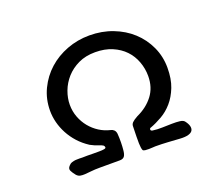

<svg xmlns="http://www.w3.org/2000/svg" viewBox="-118 -845 1236 1066"><g transform="rotate(-20 500.0 -312.0)"><path d="M165 31.2Q151.4 14.6 144.5 0.5Q137.7 -13.7 150.4 -27.3Q158.2 -37.1 169.4 -41Q180.7 -44.9 192.4 -45.9Q204.1 -46.9 214.8 -46.4Q225.6 -45.9 232.4 -45.9Q244.1 -46.9 261.2 -46.4Q278.3 -45.9 296.9 -45.9Q315.4 -45.9 332.5 -45.9Q349.6 -45.9 360.4 -47.9Q372.1 -49.8 371.6 -56.2Q371.1 -62.5 366.2 -67.4Q358.4 -73.2 338.9 -79.1Q319.3 -85 293.9 -98.6Q257.8 -122.1 231.4 -151.4Q205.1 -180.7 187.5 -213.9Q169.9 -247.1 161.1 -281.7Q152.3 -316.4 152.3 -350.6Q152.3 -419.9 180.7 -478.5Q209 -537.1 256.3 -579.6Q303.7 -622.1 366.7 -646Q429.7 -669.9 500 -669.9Q573.2 -669.9 636.7 -645.5Q700.2 -621.1 746.6 -578.6Q793 -536.1 819.8 -478Q846.7 -419.9 846.7 -353.5Q846.7 -287.1 828.1 -239.7Q809.6 -192.4 780.8 -159.2Q752 -126 716.3 -105.5Q680.7 -85 646.5 -72.3Q639.6 -71.3 639.2 -63.5Q638.7 -55.7 649.4 -53.7Q676.8 -49.8 706.5 -50.8Q736.3 -51.8 762.7 -52.2Q789.1 -52.7 809.1 -50.3Q829.1 -47.9 836.9 -38.1Q850.6 -20.5 854.5 -5.4Q858.4 9.8 852.1 21Q845.7 32.2 827.1 37.6Q808.6 43 777.3 41Q746.1 39.1 708.5 36.6Q670.9 34.2 633.8 34.2Q627.9 34.2 617.2 35.2Q606.4 36.1 595.7 36.1Q585 36.1 574.7 35.2Q564.5 34.2 560.5 29.3Q557.6 22.5 556.2 13.2Q554.7 3.9 554.2 -12.2Q553.7 -28.3 554.2 -52.7Q554.7 -77.1 555.7 -113.3Q555.7 -125 564.5 -134.3Q573.2 -143.6 597.7 -157.2Q658.2 -184.6 694.3 -231.9Q730.5 -279.3 730.5 -346.7Q730.5 -390.6 715.3 -431.6Q700.2 -472.7 670.9 -503.4Q641.6 -534.2 598.1 -552.7Q554.7 -571.3 498 -571.3Q441.4 -571.3 398.4 -550.8Q355.5 -530.3 326.2 -497.6Q296.9 -464.8 281.7 -424.3Q266.6 -383.8 266.6 -344.7Q266.6 -305.7 279.8 -271Q293 -236.3 315.4 -209Q337.9 -181.6 367.7 -162.6Q397.5 -143.6 431.6 -135.7Q442.4 -133.8 450.7 -126Q459 -118.2 460.9 -103.5Q462.9 -78.1 462.4 -51.8Q461.9 -25.4 460 -7.8Q458 17.6 449.7 28.8Q441.4 40 421.9 40H304.7Q273.4 40 252 42.5Q230.5 44.9 214.4 45.9Q198.2 46.9 186.5 44.4Q174.8 42 165 31.2Z"/></g></svg>

Font: JasonHandwriting4
Style: Regular
Weight: 400
Version: Version 1.01.21